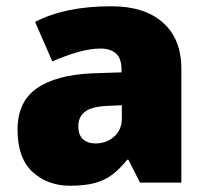

<svg xmlns="http://www.w3.org/2000/svg" viewBox="-20 -583 663 613"><path d="M336 -563Q441 -563 500 -511Q559 -459 559 -363V0H427L390 -73H386Q363 -44 338.5 -25.5Q314 -7 282 1.5Q250 10 204 10Q132 10 84 -34Q36 -78 36 -169Q36 -258 97.5 -301Q159 -344 276 -349L368 -352V-360Q368 -397 350 -412.5Q332 -428 301 -428Q268 -428 228 -416.5Q188 -405 147 -387L92 -513Q140 -538 200.5 -550.5Q261 -563 336 -563ZM325 -245Q273 -243 251.5 -226.5Q230 -210 230 -180Q230 -152 245 -138.5Q260 -125 285 -125Q320 -125 344.5 -147Q369 -169 369 -204V-247Z"/></svg>

Font: Noto Sans Syriac Eastern Black
Style: Regular
Weight: 900
Designer: Patrick Giasson and the Monotype Design Team
Foundry: Monotype Imaging Inc.
Version: Version 3.001; ttfautohint (v1.8.4.7-5d5b)